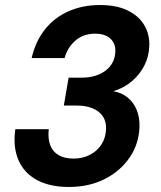

<svg xmlns="http://www.w3.org/2000/svg" viewBox="-20 -732 642 764"><path d="M254 12Q178 12 126.5 -16Q75 -44 53 -96Q31 -148 41 -218H174Q170 -180 180 -154Q190 -128 213.5 -114.5Q237 -101 273 -101Q310 -101 339 -116.5Q368 -132 384.5 -158.5Q401 -185 402 -219Q403 -249 389 -269.5Q375 -290 348.5 -301Q322 -312 286 -312H234L253 -423H305Q363 -423 400 -451Q437 -479 439 -527Q440 -560 418.5 -579Q397 -598 359 -598Q311 -598 279.5 -570Q248 -542 237 -501H106Q121 -567 158.5 -614.5Q196 -662 252.5 -687Q309 -712 377 -712Q444 -712 488 -690.5Q532 -669 554 -632Q576 -595 574 -549Q573 -508 554.5 -471.5Q536 -435 504.5 -408.5Q473 -382 431 -369Q465 -363 488.5 -343.5Q512 -324 524 -294.5Q536 -265 535 -227Q533 -160 496 -105.5Q459 -51 396.5 -19.5Q334 12 254 12Z"/></svg>

Font: DM Sans 17pt
Style: Bold Italic
Weight: 700
Italic angle: -10°
Version: Version 4.004;gftools[0.9.30]